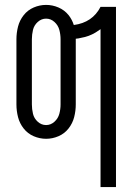

<svg xmlns="http://www.w3.org/2000/svg" viewBox="-20 -558 540 783"><path d="M390 205V-439Q380 -432 369 -425Q342 -409 312 -404Q301 -401 289 -400V-132Q289 -106 282.5 -80.5Q276 -55 259.5 -34Q243 -13 218.5 -2.5Q194 8 168 8Q142 8 117.5 -2.5Q93 -13 76.5 -34Q60 -55 53.5 -80.5Q47 -106 47 -132V-398Q47 -424 53.5 -449.5Q60 -475 76.5 -496Q93 -517 117.5 -527.5Q142 -538 168 -538Q194 -538 218.5 -527.5Q243 -517 260 -496Q274 -478 281 -456Q357 -466 390 -530H453V205ZM168 -48Q187 -48 202 -61.5Q217 -75 222 -94Q227 -113 227 -132V-398Q227 -417 222 -436Q217 -455 202 -468.5Q187 -482 168 -482Q149 -482 134 -468.5Q119 -455 114.5 -436Q110 -417 110 -398V-132Q110 -113 114.5 -94Q119 -75 134 -61.5Q149 -48 168 -48Z"/></svg>

Font: Iosevka SS01 Light
Style: Regular
Weight: 300
Monospace: yes
Designer: Belleve Invis
Foundry: Belleve Invis
Version: 2.3.3; ttfautohint (v1.8.3)